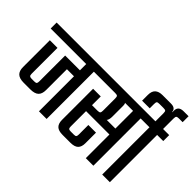

<svg xmlns="http://www.w3.org/2000/svg" viewBox="-155 -1224 1597 1597"><g transform="rotate(45 643.5 -425.5)"><path d="M-20 -626H560V-556H488V0H398V-412H315V-167Q315 -121 292 -99.5Q269 -78 218 -78H140Q90 -78 67 -99.5Q44 -121 44 -167V-482H134V-178Q134 -160 140.5 -154Q147 -148 164 -148H195Q213 -148 218.5 -154Q224 -160 224 -178V-482H398V-556H-20Z M584 -451H674V-348H739Q759 -348 765 -354.5Q771 -361 771 -380V-524Q771 -544 765 -550Q759 -556 739 -556H520V-626H1110V-556H1038V0H949V-278H674V-97Q674 -80 680 -74Q686 -68 704 -68H741Q758 -68 763.5 -74Q769 -80 769 -97V-210H859V-85Q859 -42 837.5 -21Q816 0 767 0H676Q627 0 605.5 -21Q584 -42 584 -85ZM949 -556H854Q861 -549 861 -530V-401Q861 -369 851 -353Q849 -350 847 -348H949Z M1070 -626H1142V-720Q1142 -741 1136 -746.5Q1130 -752 1110 -752H1064Q1044 -752 1038 -746.5Q1032 -741 1032 -720V-669H942V-737Q942 -781 964.5 -801.5Q987 -822 1030 -822H1128Q1158 -822 1171.5 -810Q1185 -798 1185 -779H1188V-798Q1188 -824 1203 -837.5Q1218 -851 1250 -851H1307V-781H1264Q1245 -781 1238.5 -775.5Q1232 -770 1232 -749V-626H1304V-556H1232V0H1142V-556H1070Z"/></g></svg>

Font: Teko Light
Style: Regular
Weight: 400
Version: Version 2.000;gftools[0.9.28.dev9+g7d2139d.d20230707]